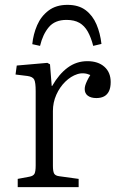

<svg xmlns="http://www.w3.org/2000/svg" viewBox="-20 -771 494 791"><path d="M53 0V-34L101 -43Q117 -46 122 -55Q127 -64 127 -90V-396Q127 -431 121 -443Q115 -455 93 -458L44 -464L49 -501L175 -512L186 -506L193 -417H195Q223 -466 259 -492.5Q295 -519 340 -519Q384 -519 410 -496Q436 -473 436 -433Q436 -410 429 -395.5Q422 -381 409 -374Q396 -367 377 -367Q355 -367 342 -376.5Q329 -386 329 -404Q329 -412 331.5 -420Q334 -428 339 -438.5Q344 -449 352 -462Q325 -474 298.5 -465.5Q272 -457 249 -434.5Q226 -412 212 -380.5Q198 -349 198 -314V-88Q198 -65 203 -56Q208 -47 224 -45L304 -34V0ZM258 -751Q304 -751 333 -729Q362 -707 377.5 -670.5Q393 -634 398 -590L364 -582Q355 -617 341.5 -641Q328 -665 307 -677Q286 -689 254 -689Q206 -689 181 -659Q156 -629 145 -582L113 -589Q117 -630 133 -667Q149 -704 180 -727.5Q211 -751 258 -751Z"/></svg>

Font: Literata 18pt Light
Style: Regular
Weight: 300
Designer: Latin by Veronika Burian and Jose Scaglione. Greek by Irene Vlachou. Cyrillic by Vera Evstafieva.
Foundry: TypeTogether
Version: Version 3.103;gftools[0.9.29]